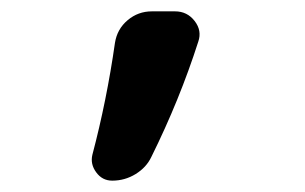

<svg xmlns="http://www.w3.org/2000/svg" viewBox="-20 -190 540 340"><path d="M178.7 129.9Q161.1 129.9 150.4 115.2Q139.6 100.6 143.6 84Q168.9 -11.7 183.6 -114.3Q187.5 -138.7 206.1 -154.3Q224.6 -169.9 249 -169.9H290Q311.5 -169.9 324.7 -152.8Q337.9 -135.7 331.1 -116.2Q297.9 -12.7 248 87.9Q239.3 106.4 220.2 118.2Q201.2 129.9 178.7 129.9Z"/></svg>

Font: Rounded Mgen+ 1mn medium
Style: Regular
Weight: 500
Designer: [Source Han Sans]
Ryoko NISHIZUKA  (kana & ideographs); Paul D. Hunt (Latin, Greek & Cyrillic); Wenlong ZHANG  (bopomofo
Version: Version 1.059.20150602